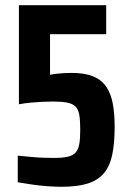

<svg xmlns="http://www.w3.org/2000/svg" viewBox="-20 -708 493 736"><path d="M215.4 8Q191.6 8 161.7 5.8Q131.7 3.6 102.3 -0.7Q72.8 -4.9 48.1 -9.3V-111.3Q75 -108.8 99 -106.5Q123 -104.2 144.8 -103.4Q166.7 -102.6 185.9 -102.6Q219.5 -102.6 239.6 -107.2Q259.8 -111.7 270.1 -123.5Q280.3 -135.2 284 -156.3Q287.6 -177.4 287.6 -211.1Q287.6 -245.9 284 -267.2Q280.3 -288.6 269.5 -299.5Q258.7 -310.4 237.9 -314.6Q217.1 -318.8 182.3 -318.8Q162.5 -318.8 141.4 -317.7Q120.2 -316.7 97.9 -314.6Q75.7 -312.5 52.5 -308.4V-688H387.1V-576.9H171.8V-421.2Q184 -423.8 197 -425.3Q210 -426.9 224.5 -427.7Q239.1 -428.5 254.9 -428.5Q304.3 -428.5 336.4 -415.5Q368.5 -402.5 386.6 -376.5Q404.8 -350.6 412.1 -312Q419.5 -273.4 419.5 -222.8Q419.5 -159.2 410.3 -115.2Q401.2 -71.2 378.3 -44Q355.5 -16.9 316 -4.4Q276.5 8 215.4 8Z"/></svg>

Font: Saira Thin Condensed
Style: Regular
Weight: 100
Width: 3
Version: Version 1.101